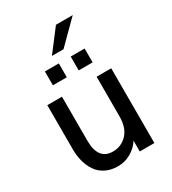

<svg xmlns="http://www.w3.org/2000/svg" viewBox="-207 -966 972 1085"><g transform="rotate(-30 279.0 -423.0)"><path d="M225.6 -715.8 333.5 -856.9H442.9L301.3 -715.8ZM147.5 -569.3V-659.7H238.3V-569.3ZM315.9 -569.3V-659.7H406.7V-569.3ZM238.3 11.2Q193.4 11.2 158.9 -6.1Q124.5 -23.4 104.2 -53.2Q84 -83 74 -120.1Q64 -157.2 64 -199.7V-487.8H159.7V-201.2Q159.7 -75.2 255.4 -75.2Q310.1 -75.2 347.9 -115Q385.7 -154.8 385.7 -229.5V-487.8H481V0H385.7V-70.8Q364.3 -35.6 324.7 -12.2Q285.2 11.2 238.3 11.2Z"/></g></svg>

Font: HK Grotesk Medium
Style: Regular
Weight: 500
Designer: Alfredo Marco Pradil and Stefan Peev
Foundry: Hanken Design Co.
Version: Version 1.045;PS 001.045;hotconv 1.0.88;makeotf.lib2.5.64775